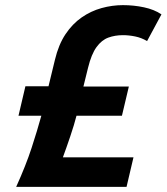

<svg xmlns="http://www.w3.org/2000/svg" viewBox="-20 -728 649 748"><path d="M43 0Q81 -84 103 -151.5Q125 -219 141 -277H52L79 -392H169L194 -495Q208 -554 235 -594.5Q262 -635 298 -660Q334 -685 375.5 -696.5Q417 -708 459 -708Q501 -708 541 -699.5Q581 -691 609 -672L553 -568Q531 -581 506.5 -586Q482 -591 459 -591Q428 -591 402 -581.5Q376 -572 356 -544.5Q336 -517 323 -464L305 -391H482L455 -277H278Q269 -242 254 -197.5Q239 -153 225 -115H500L473 0Z"/></svg>

Font: Ubuntu Sans Mono
Style: Bold Italic
Weight: 700
Italic angle: -13.5°
Monospace: yes
Designer: Dalton Maag Ltd
Foundry: Dalton Maag Ltd
Version: Version 1.006